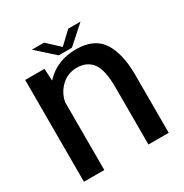

<svg xmlns="http://www.w3.org/2000/svg" viewBox="-164 -838 928 968"><g transform="rotate(-30 300.0 -354.0)"><path d="M48.5 0H167V-396C172.5 -424.5 185 -449.5 203.5 -470.5C230.5 -500.5 264 -516 304 -516C343.5 -516 373.5 -502 393.5 -475C414 -447.5 424 -400 424 -332V0H542V-337C542 -418.5 527.5 -482.5 498 -529C468.5 -575 418 -598.5 347.5 -598.5C275.5 -598.5 217.5 -575.5 173 -530.5C170 -528 167 -525 164.5 -522L161 -592.5H48.5ZM257 -615.5H334L437.5 -708H366L296 -642L225 -708H154Z"/></g></svg>

Font: Anybody Medium
Style: Regular
Weight: 500
Designer: Tyler Finck
Foundry: Etcetera Type Company
Version: Version 1.110